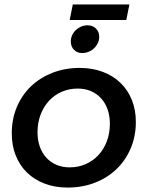

<svg xmlns="http://www.w3.org/2000/svg" viewBox="-20 -841 665 865"><path d="M339 -535Q396.5 -535 443.2 -517.2Q490 -499.5 523 -467.5Q556 -435.5 574 -390.8Q592 -346 592 -292Q592 -227 568.8 -172.5Q545.5 -118 504.5 -78.8Q463.5 -39.5 407.2 -17.8Q351 4 285 4Q227.5 4 181 -13.8Q134.5 -31.5 101.5 -63.8Q68.5 -96 50.8 -140.8Q33 -185.5 33 -240Q33 -305 56 -359.2Q79 -413.5 120 -452.5Q161 -491.5 217 -513.2Q273 -535 339 -535ZM330 -442Q291.5 -442 258.2 -427.5Q225 -413 200.8 -386.8Q176.5 -360.5 162.8 -324.2Q149 -288 149 -245Q149 -210 159.2 -180.8Q169.5 -151.5 188.5 -130.8Q207.5 -110 234.2 -98.5Q261 -87 294 -87Q332.5 -87 365.8 -101.5Q399 -116 423.2 -142Q447.5 -168 461.2 -204.2Q475 -240.5 475 -284Q475 -319 464.8 -348Q454.5 -377 435.5 -398Q416.5 -419 389.8 -430.5Q363 -442 330 -442ZM374 -727Q398 -727 412.5 -712.2Q427 -697.5 427 -675Q427 -660 420.8 -646.8Q414.5 -633.5 404 -623.5Q393.5 -613.5 379.5 -607.8Q365.5 -602 350 -602Q327.5 -602 313.2 -616.8Q299 -631.5 299 -654Q299 -669 305 -682.2Q311 -695.5 321.5 -705.5Q332 -715.5 345.5 -721.2Q359 -727 374 -727ZM308 -821H563L549 -751H294Z"/></svg>

Font: Argentum Sans
Style: Italic
Weight: 400
Italic angle: -11.3099°
Designer: Julieta Ulanovsky, Owen Earl, Rasmus Andersson, Cristiano Sobral
Foundry: The Argentum Sans Project Authors
Version: Version 3.131; ttfautohint (v1.8.4.7-5d5b-dirty)